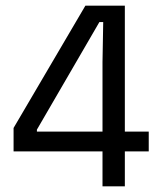

<svg xmlns="http://www.w3.org/2000/svg" viewBox="-20 -659 562 679"><path d="M421.5 0H342.5V-439.5L345 -581H331.5L110.5 -200.5V-162.5L78.5 -193.5H506V-123.5H28V-206.5L282 -639H421.5Z"/></svg>

Font: Anek Devanagari Medium
Style: Regular
Weight: 400
Version: Version 1.003